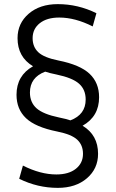

<svg xmlns="http://www.w3.org/2000/svg" viewBox="-20 -760 560 930"><path d="M65 -575Q65 -647 119 -693.5Q173 -740 260 -740Q358 -740 447 -696L429 -632Q344 -675 267 -675Q207 -675 172.5 -647.5Q138 -620 138 -575Q138 -533 165.5 -507Q193 -481 263 -467Q368 -446 414 -402.5Q460 -359 460 -289Q460 -196 380 -151Q455 -106 455 -15Q455 57 401 103.5Q347 150 260 150Q162 150 73 106L91 42Q176 85 253 85Q313 85 347.5 57.5Q382 30 382 -15Q382 -57 354.5 -83Q327 -109 257 -123Q152 -144 106 -187.5Q60 -231 60 -301Q60 -394 140 -439Q65 -484 65 -575ZM199 -413Q125 -385 125 -312Q125 -264 157 -235.5Q189 -207 266 -191Q301 -184 321 -177Q395 -205 395 -278Q395 -326 363 -354.5Q331 -383 254 -399Q219 -406 199 -413Z"/></svg>

Font: Mplus 1p
Style: Regular
Weight: 400
Version: Version 1.061